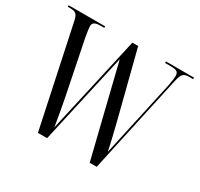

<svg xmlns="http://www.w3.org/2000/svg" viewBox="-150 -901 1132 1089"><g transform="rotate(30 416.0 -357.0)"><path d="M78 -654 217 0H277L410 -594L556 0H602L742 -642C754 -697 767 -704 806 -704H827V-714H643V-704H680C723 -704 732 -694 732 -668C732 -656 730 -637 723 -603L651 -274C634 -198 626 -160 614 -105C603 -157 591 -209 575 -272L463 -711H425L320 -243C307 -185 295 -133 282 -74C273 -130 258 -213 249 -258L180 -599C178 -610 170 -655 170 -672C170 -693 182 -704 222 -704H245V-714H6V-704H22C55 -704 69 -697 78 -654Z"/></g></svg>

Font: Noto Serif Display ExtraCondensed
Style: Regular
Weight: 400
Width: 2
Designer: Monotype Design Team
Foundry: Monotype Imaging Inc.
Version: Version 2.009